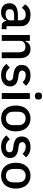

<svg xmlns="http://www.w3.org/2000/svg" viewBox="1357 -2141 796 3550"><g transform="rotate(90 1755.0 -366.0)"><path d="M459 0Q416 0 393 -24.5Q370 -49 365 -87H360Q345 -38 305 -13Q265 12 208 12Q127 12 83.5 -30Q40 -72 40 -143Q40 -221 96.5 -260Q153 -299 262 -299H356V-343Q356 -391 330 -417Q304 -443 249 -443Q203 -443 174 -423Q145 -403 125 -372L60 -431Q86 -475 133 -503.5Q180 -532 256 -532Q357 -532 411 -485Q465 -438 465 -350V-89H520V0ZM239 -71Q290 -71 323 -93.5Q356 -116 356 -154V-229H264Q151 -229 151 -159V-141Q151 -106 174.5 -88.5Q198 -71 239 -71Z M627 0V-520H736V-434H741Q758 -476 792.5 -504Q827 -532 887 -532Q967 -532 1011.5 -479.5Q1056 -427 1056 -330V0H947V-316Q947 -438 849 -438Q828 -438 807.5 -432.5Q787 -427 771 -416Q755 -405 745.5 -388Q736 -371 736 -348V0Z M1372 12Q1298 12 1248 -14Q1198 -40 1161 -86L1231 -150Q1260 -115 1295.5 -95.5Q1331 -76 1378 -76Q1426 -76 1449.5 -94.5Q1473 -113 1473 -146Q1473 -171 1456.5 -188.5Q1440 -206 1399 -211L1351 -217Q1271 -227 1225.5 -263.5Q1180 -300 1180 -372Q1180 -410 1194 -439.5Q1208 -469 1233.5 -489.5Q1259 -510 1294.5 -521Q1330 -532 1373 -532Q1443 -532 1487.5 -510Q1532 -488 1567 -449L1500 -385Q1480 -409 1447.5 -426.5Q1415 -444 1373 -444Q1328 -444 1306.5 -426Q1285 -408 1285 -379Q1285 -349 1304 -334Q1323 -319 1365 -312L1413 -306Q1499 -293 1538.5 -255.5Q1578 -218 1578 -155Q1578 -117 1563.5 -86.5Q1549 -56 1522 -34Q1495 -12 1457 0Q1419 12 1372 12Z M1756 -613Q1722 -613 1706.5 -629Q1691 -645 1691 -670V-687Q1691 -712 1706.5 -728Q1722 -744 1756 -744Q1790 -744 1805 -728Q1820 -712 1820 -687V-670Q1820 -645 1805 -629Q1790 -613 1756 -613ZM1701 -520H1810V0H1701Z M2170 12Q2116 12 2071.5 -7Q2027 -26 1996 -61.5Q1965 -97 1948 -147.5Q1931 -198 1931 -260Q1931 -322 1948 -372.5Q1965 -423 1996 -458.5Q2027 -494 2071.5 -513Q2116 -532 2170 -532Q2224 -532 2268.5 -513Q2313 -494 2344 -458.5Q2375 -423 2392 -372.5Q2409 -322 2409 -260Q2409 -198 2392 -147.5Q2375 -97 2344 -61.5Q2313 -26 2268.5 -7Q2224 12 2170 12ZM2170 -78Q2226 -78 2260 -112.5Q2294 -147 2294 -216V-304Q2294 -373 2260 -407.5Q2226 -442 2170 -442Q2114 -442 2080 -407.5Q2046 -373 2046 -304V-216Q2046 -147 2080 -112.5Q2114 -78 2170 -78Z M2695 12Q2621 12 2571 -14Q2521 -40 2484 -86L2554 -150Q2583 -115 2618.5 -95.5Q2654 -76 2701 -76Q2749 -76 2772.5 -94.5Q2796 -113 2796 -146Q2796 -171 2779.5 -188.5Q2763 -206 2722 -211L2674 -217Q2594 -227 2548.5 -263.5Q2503 -300 2503 -372Q2503 -410 2517 -439.5Q2531 -469 2556.5 -489.5Q2582 -510 2617.5 -521Q2653 -532 2696 -532Q2766 -532 2810.5 -510Q2855 -488 2890 -449L2823 -385Q2803 -409 2770.5 -426.5Q2738 -444 2696 -444Q2651 -444 2629.5 -426Q2608 -408 2608 -379Q2608 -349 2627 -334Q2646 -319 2688 -312L2736 -306Q2822 -293 2861.5 -255.5Q2901 -218 2901 -155Q2901 -117 2886.5 -86.5Q2872 -56 2845 -34Q2818 -12 2780 0Q2742 12 2695 12Z M3228 12Q3174 12 3129.5 -7Q3085 -26 3054 -61.5Q3023 -97 3006 -147.5Q2989 -198 2989 -260Q2989 -322 3006 -372.5Q3023 -423 3054 -458.5Q3085 -494 3129.5 -513Q3174 -532 3228 -532Q3282 -532 3326.5 -513Q3371 -494 3402 -458.5Q3433 -423 3450 -372.5Q3467 -322 3467 -260Q3467 -198 3450 -147.5Q3433 -97 3402 -61.5Q3371 -26 3326.5 -7Q3282 12 3228 12ZM3228 -78Q3284 -78 3318 -112.5Q3352 -147 3352 -216V-304Q3352 -373 3318 -407.5Q3284 -442 3228 -442Q3172 -442 3138 -407.5Q3104 -373 3104 -304V-216Q3104 -147 3138 -112.5Q3172 -78 3228 -78Z"/></g></svg>

Font: IBM Plex Sans Arabic Medium
Style: Regular
Weight: 500
Designer: Mike Abbink, Paul van der Laan, Pieter van Rosmalen, Wael Morcos, Khajak Apelian
Foundry: Bold Monday
Version: Version 1.1